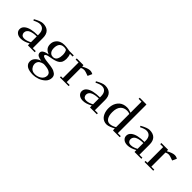

<svg xmlns="http://www.w3.org/2000/svg" viewBox="134 -1878 3328 3328"><g transform="rotate(45 1798.0 -214.0)"><path d="M41 -97.2Q41 -147.5 81.5 -181.4Q122.1 -215.3 188 -230.2Q253.9 -245.1 341.8 -245.1V-270Q341.8 -339.8 312 -375Q282.2 -410.2 228 -410.2Q183.1 -410.2 106.9 -371.1L94.2 -394Q203.1 -456.1 259.8 -456.1Q347.2 -456.1 392.1 -410.2Q437 -364.3 437 -274.9V-25.9H509.8V0H342.8L341.8 -23.9V-45.9Q249 6.8 171.9 6.8Q111.8 6.8 76.4 -22.7Q41 -52.2 41 -97.2ZM136.2 -106.9Q136.2 -79.6 154.3 -58.3Q172.4 -37.1 215.8 -37.1Q247.6 -37.1 282.7 -49.6Q317.9 -62 341.8 -76.2V-217.8Q302.2 -217.8 268.1 -212.6Q233.9 -207.5 202.9 -195.6Q171.9 -183.6 154.1 -160.9Q136.2 -138.2 136.2 -106.9Z M562 172.9Q562 120.1 601.3 80.8Q640.6 41.5 694.8 25.9Q668.9 22.5 649.4 17.3Q629.9 12.2 612.1 2.9Q594.2 -6.3 585 -21.7Q575.7 -37.1 575.7 -58.1Q575.7 -121.6 708 -144Q653.8 -164.1 626.7 -198.2Q599.6 -232.4 599.6 -287.1Q599.6 -339.8 626.5 -378.7Q653.3 -417.5 693.8 -435.8Q734.4 -454.1 781.7 -454.1Q821.8 -454.1 855 -449.2Q868.2 -447.3 883.8 -444.6Q899.4 -441.9 909.7 -440.4Q919.9 -439 930.7 -439H1027.8V-411.1H961.9Q981.9 -363.3 981.9 -309.1Q981.9 -286.6 978.3 -267.3Q974.6 -248 969 -233.2Q963.4 -218.3 952.9 -205.6Q942.4 -192.9 933.1 -184.1Q923.8 -175.3 908.2 -167.5Q892.6 -159.7 881.6 -155Q870.6 -150.4 851.6 -145.3Q832.5 -140.1 821.3 -137.5Q810.1 -134.8 789.6 -130.9Q783.7 -129.9 772.2 -127.7Q760.7 -125.5 753.4 -124Q746.1 -122.6 735.1 -120.4Q724.1 -118.2 717 -116.2Q710 -114.3 701.2 -111.3Q692.4 -108.4 686.8 -105.2Q681.2 -102.1 676 -98.4Q670.9 -94.7 668.5 -90.1Q666 -85.4 666 -80.1Q666 -44.9 800.8 -33.2Q806.6 -32.7 809.6 -32.2Q839.4 -29.3 863.3 -25.9Q887.2 -22.5 915 -16.1Q942.9 -9.8 963.4 0Q983.9 9.8 1001.5 23.2Q1019 36.6 1028.3 56.2Q1037.6 75.7 1037.6 100.1Q1037.6 133.3 1024.4 162.8Q1011.2 192.4 988.8 213.6Q966.3 234.9 938.2 252Q910.2 269 879.4 279.5Q848.6 290 819.3 295.4Q790 300.8 764.6 300.8Q716.8 300.8 679.7 292.7Q642.6 284.7 620.8 272Q599.1 259.3 585.4 241.9Q571.8 224.6 566.9 208Q562 191.4 562 172.9ZM650.9 143.1Q650.9 170.9 662.6 196.8Q696.8 269 779.8 269Q810.5 269 840.6 260.3Q870.6 251.5 896 234.9Q921.4 218.3 937 191.7Q952.6 165 952.6 132.8Q952.6 114.7 945.6 100.1Q938.5 85.4 928 75.7Q917.5 65.9 901.1 58.3Q884.8 50.8 870.4 46.9Q856 43 836.2 40Q816.4 37.1 804 36.1Q791.5 35.2 774.9 34.2Q767.1 34.2 754.4 36.4Q741.7 38.6 723.1 45.9Q704.6 53.2 689 64.5Q673.3 75.7 662.1 96.2Q650.9 116.7 650.9 143.1ZM692.9 -286.1Q692.9 -253.4 701.4 -227.1Q710 -200.7 733.2 -181.9Q756.3 -163.1 792 -163.1Q818.8 -163.1 838.6 -175.8Q858.4 -188.5 868.9 -210.2Q879.4 -231.9 884 -256.3Q888.7 -280.8 888.7 -309.1Q888.7 -368.2 864.7 -411.1Q840.8 -422.9 808.6 -422.9Q791 -422.9 775.6 -419.4Q760.3 -416 744.6 -406.7Q729 -397.5 718 -382.6Q707 -367.7 700 -343Q692.9 -318.4 692.9 -286.1Z M1101.6 -411.1V-439H1266.1L1268.6 -411.1V-404.8Q1360.4 -456.1 1414.6 -456.1Q1441.9 -456.1 1462.4 -446.8L1484.4 -437L1448.2 -356.9Q1366.2 -389.2 1331.5 -389.2Q1297.4 -389.2 1268.6 -372.1V-25.9H1341.3V0H1127.4V-25.9H1173.3V-411.1Z M1563 -97.2Q1563 -147.5 1603.5 -181.4Q1644 -215.3 1710 -230.2Q1775.9 -245.1 1863.8 -245.1V-270Q1863.8 -339.8 1834 -375Q1804.2 -410.2 1750 -410.2Q1705.1 -410.2 1628.9 -371.1L1616.2 -394Q1725.1 -456.1 1781.7 -456.1Q1869.1 -456.1 1914.1 -410.2Q1959 -364.3 1959 -274.9V-25.9H2031.7V0H1864.7L1863.8 -23.9V-45.9Q1771 6.8 1693.8 6.8Q1633.8 6.8 1598.4 -22.7Q1563 -52.2 1563 -97.2ZM1658.2 -106.9Q1658.2 -79.6 1676.3 -58.3Q1694.3 -37.1 1737.8 -37.1Q1769.5 -37.1 1804.7 -49.6Q1839.8 -62 1863.8 -76.2V-217.8Q1824.2 -217.8 1790 -212.6Q1755.9 -207.5 1724.9 -195.6Q1693.8 -183.6 1676 -160.9Q1658.2 -138.2 1658.2 -106.9Z M2099.6 -217.8Q2099.6 -255.9 2108.2 -290.8Q2116.7 -325.7 2134.5 -356Q2152.3 -386.2 2177.7 -408.4Q2203.1 -430.7 2239.3 -443.4Q2275.4 -456.1 2318.8 -456.1Q2365.7 -456.1 2425.8 -432.1V-702.1H2355V-729H2519.5L2521 -702.1V-25.9H2593.8V0H2428.7L2425.8 -23.9V-47.9Q2395 -28.8 2350.8 -11Q2306.6 6.8 2274.9 6.8Q2237.8 6.8 2207.8 -6.6Q2177.7 -20 2158 -42Q2138.2 -64 2124.8 -93.5Q2111.3 -123 2105.5 -154.1Q2099.6 -185.1 2099.6 -217.8ZM2194.8 -213.9Q2194.8 -133.8 2223.9 -86.4Q2252.9 -39.1 2306.6 -39.1Q2338.4 -39.1 2370.8 -51.5Q2403.3 -64 2425.8 -78.1V-402.8Q2397 -416 2359.9 -416Q2284.7 -416 2239.7 -366.5Q2194.8 -316.9 2194.8 -213.9Z M2654.3 -97.2Q2654.3 -147.5 2694.8 -181.4Q2735.4 -215.3 2801.3 -230.2Q2867.2 -245.1 2955.1 -245.1V-270Q2955.1 -339.8 2925.3 -375Q2895.5 -410.2 2841.3 -410.2Q2796.4 -410.2 2720.2 -371.1L2707.5 -394Q2816.4 -456.1 2873 -456.1Q2960.4 -456.1 3005.4 -410.2Q3050.3 -364.3 3050.3 -274.9V-25.9H3123V0H2956.1L2955.1 -23.9V-45.9Q2862.3 6.8 2785.2 6.8Q2725.1 6.8 2689.7 -22.7Q2654.3 -52.2 2654.3 -97.2ZM2749.5 -106.9Q2749.5 -79.6 2767.6 -58.3Q2785.6 -37.1 2829.1 -37.1Q2860.8 -37.1 2896 -49.6Q2931.2 -62 2955.1 -76.2V-217.8Q2915.5 -217.8 2881.3 -212.6Q2847.2 -207.5 2816.2 -195.6Q2785.2 -183.6 2767.3 -160.9Q2749.5 -138.2 2749.5 -106.9Z M3175.3 -411.1V-439H3339.8L3342.3 -411.1V-404.8Q3434.1 -456.1 3488.3 -456.1Q3515.6 -456.1 3536.1 -446.8L3558.1 -437L3522 -356.9Q3439.9 -389.2 3405.3 -389.2Q3371.1 -389.2 3342.3 -372.1V-25.9H3415V0H3201.2V-25.9H3247.1V-411.1Z"/></g></svg>

Font: Dehuti
Style: Bold
Weight: 700
Version: Version 1.2